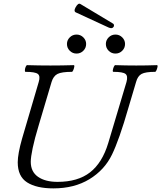

<svg xmlns="http://www.w3.org/2000/svg" viewBox="-20 -1028 891 1061"><path d="M275 13Q182 13 130 -20Q78 -53 78 -131Q78 -154 84 -187Q90 -220 102 -262L194 -575Q204 -608 189 -619.5Q174 -631 121 -631Q117 -631 117.5 -640.5Q118 -650 122 -659Q126 -668 130 -668Q162 -667 194.5 -666.5Q227 -666 259 -666Q290 -666 322.5 -666.5Q355 -667 387 -668Q392 -668 390.5 -659Q389 -650 385 -640.5Q381 -631 377 -631Q321 -631 298 -619.5Q275 -608 265 -575L194 -336Q171 -260 160.5 -209.5Q150 -159 150 -134Q150 -79 190 -51Q230 -23 298 -23Q410 -23 477.5 -75.5Q545 -128 578 -237L679 -575Q688 -608 673.5 -619.5Q659 -631 607 -631Q602 -631 603.5 -640.5Q605 -650 609 -659Q613 -668 617 -668Q646 -667 675 -666.5Q704 -666 733 -666Q761 -666 790 -666.5Q819 -667 847 -668Q852 -668 850.5 -659Q849 -650 845 -640.5Q841 -631 837 -631Q784 -631 762.5 -619.5Q741 -608 732 -575L691 -437Q664 -343 641 -278Q618 -213 599 -174Q558 -89 474.5 -38Q391 13 275 13ZM403 -732Q381 -732 365.5 -747.5Q350 -763 350 -785Q350 -806 365.5 -821.5Q381 -837 403 -837Q425 -837 440.5 -821.5Q456 -806 456 -785Q456 -763 440.5 -747.5Q425 -732 403 -732ZM618 -732Q596 -732 580.5 -747.5Q565 -763 565 -785Q565 -806 580.5 -821.5Q596 -837 618 -837Q640 -837 655.5 -821.5Q671 -806 671 -785Q671 -763 655.5 -747.5Q640 -732 618 -732ZM580 -876 398 -960Q386 -967 398 -988Q412 -1013 424 -1006L599 -901Q608 -897 609.5 -891Q611 -885 608 -880Q600 -867 580 -876Z"/></svg>

Font: Junicode SmExp
Style: Italic
Weight: 400
Width: 6
Italic angle: -11°
Designer: Peter S. Baker
Version: Version 2.205; ttfautohint (v1.8.4)